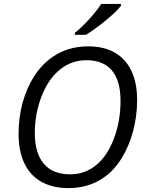

<svg xmlns="http://www.w3.org/2000/svg" viewBox="-20 -964 760 994"><path d="M76.2 -271Q76.2 -356 97.2 -432.6Q118.2 -509.3 157.5 -570.1Q196.8 -630.9 250.5 -668Q330.6 -724.1 436.5 -724.1Q517.6 -724.1 574.2 -691.7Q630.9 -659.2 660.4 -596.9Q689.9 -534.7 689.9 -446.3Q689.9 -362.8 668.9 -284.4Q647.9 -206.1 609.1 -143.8Q570.3 -81.5 518.1 -45.4Q439.5 9.8 335 9.8Q252.4 9.8 194.6 -22.7Q136.7 -55.2 106.4 -118.2Q76.2 -181.2 76.2 -271ZM569.3 -245.6Q604 -335.9 604 -441.9Q604 -545.4 559.6 -598.9Q515.1 -652.3 427.7 -652.3Q351.1 -652.3 291.3 -604.7Q231.4 -557.1 195.8 -466.8Q160.2 -375.5 160.2 -276.4Q160.2 -170.9 206.8 -116.2Q253.4 -61.5 343.8 -61.5Q418.5 -61.5 476.8 -108.4Q535.2 -155.3 569.3 -245.6ZM504.4 -943.8H606V-933.6Q582.5 -903.3 525.9 -856.9Q469.2 -810.5 424.8 -783.7H367.7V-793.9Q400.4 -819.8 439.9 -862.8Q479.5 -905.8 504.4 -943.8Z"/></svg>

Font: Viking Open Sans
Style: Italic
Weight: 400
Italic angle: -12°
Foundry: Ascender Corporation
Version: Version 2.000